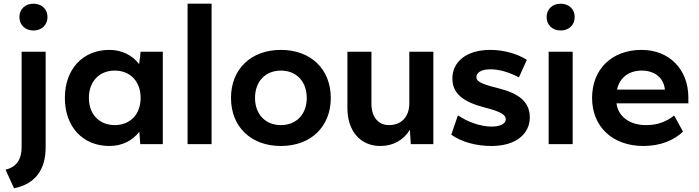

<svg xmlns="http://www.w3.org/2000/svg" viewBox="-20 -780 3780 1039"><path d="M161 -615C206 -615 237 -645 237 -688C237 -730 206 -760 161 -760C116 -760 85 -730 85 -688C85 -645 116 -615 161 -615ZM10 138 56 239C177 214 227 132 227 17V-500H97V17C97 83 68 125 10 138Z M739 0H861V-500H741L733 -433C695 -482 639 -510 572 -510C428 -510 331 -406 331 -250C331 -94 428 10 572 10C640 10 696 -18 734 -67ZM601 -103C517 -103 461 -162 461 -250C461 -339 517 -398 601 -398C685 -398 741 -339 741 -250C741 -162 685 -103 601 -103Z M995 -760V0H1125V-760Z M1500 -510C1338 -510 1230 -406 1230 -250C1230 -94 1338 10 1500 10C1662 10 1770 -94 1770 -250C1770 -406 1662 -510 1500 -510ZM1500 -103C1416 -103 1360 -162 1360 -250C1360 -339 1416 -398 1500 -398C1584 -398 1640 -339 1640 -250C1640 -162 1584 -103 1500 -103Z M2038 10C2108 10 2164 -22 2198 -78L2203 0H2325V-500H2195V-220C2195 -148 2152 -103 2085 -103C2027 -103 1990 -147 1990 -218V-500H1860V-195C1860 -71 1930 10 2038 10Z M2634 -510C2499 -510 2428 -442 2428 -355C2428 -276 2483 -229 2604 -198C2696 -175 2717 -156 2717 -135C2717 -113 2692 -95 2640 -95C2584 -95 2513 -118 2458 -156L2422 -51C2479 -11 2557 10 2640 10C2773 10 2847 -57 2847 -144C2847 -229 2789 -275 2671 -304C2573 -328 2558 -343 2558 -363C2558 -383 2578 -405 2634 -405C2685 -405 2743 -386 2788 -361L2831 -456C2780 -489 2706 -510 2634 -510Z M2949 -500V0H3079V-500ZM3014 -760C2969 -760 2938 -730 2938 -688C2938 -645 2969 -615 3014 -615C3059 -615 3090 -645 3090 -688C3090 -730 3059 -760 3014 -760Z M3184 -250C3184 -94 3295 10 3462 10C3554 10 3628 -21 3676 -68L3628 -155C3589 -123 3539 -103 3479 -103C3388 -102 3325 -149 3316 -221H3705V-253C3705 -404 3602 -510 3452 -510C3291 -510 3184 -406 3184 -250ZM3319 -295C3332 -358 3382 -398 3452 -398C3522 -398 3572 -360 3578 -295Z"/></svg>

Font: Gully SemiBold
Style: Regular
Weight: 600
Designer: jaikishan Patel
Foundry: MagicType
Version: Version 1.000;Glyphs 3.2 (3242)